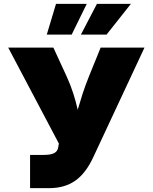

<svg xmlns="http://www.w3.org/2000/svg" viewBox="-20 -974 790 994"><path d="M135.7 0V-171.9H203.6Q242.7 -171.9 260.3 -181.2Q277.8 -190.4 281.2 -210.4L284.7 -231L22.5 -727.5H256.3L325.2 -578.1Q345.7 -533.2 359.6 -489.5Q373.5 -445.8 382.3 -405.8Q393.6 -445.3 407.7 -488.8Q421.9 -532.2 440.4 -578.1L501 -727.5H728L462.4 -159.2Q423.8 -76.2 368.9 -38.1Q314 0 234.9 0ZM531.7 -794.9H398.9L481.9 -954.1H657.7ZM351.1 -794.9H222.2L270 -954.1H429.2Z"/></svg>

Font: Inter Black
Style: Regular
Weight: 900
Designer: Rasmus Andersson
Foundry: rsms
Version: Version 4.000;git-a52131595